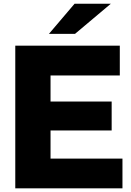

<svg xmlns="http://www.w3.org/2000/svg" viewBox="-20 -1027 714 1047"><path d="M246.7 -842.2 386.7 -1006.7H584.4L388.9 -842.2ZM647.8 0H63.3V-777.8H633.3V-615.6H255.6V-473.3H588.9V-315.6H255.6V-162.2H647.8Z"/></svg>

Font: Paperlogy 9 Black
Style: Regular
Weight: 900
Designer: redesigned by Lee Juim, glyphs from Gmarket Sans & Montserrat
Foundry: PT&
Version: Version 1.001